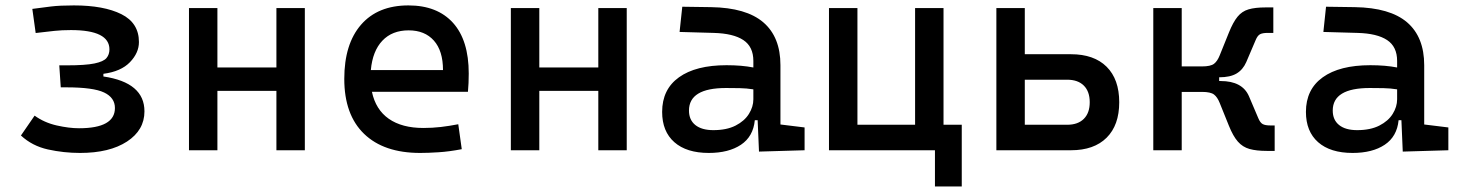

<svg xmlns="http://www.w3.org/2000/svg" viewBox="-20 -547 5313 699"><path d="M271.5 9.8Q211.9 9.8 154.5 -2.9Q97.2 -15.6 56.2 -53.7L106 -126Q141.1 -100.6 186.3 -90.3Q231.4 -80.1 267.6 -80.1Q398.4 -80.1 398.4 -153.8Q398.4 -191.4 359.1 -210.2Q319.8 -229 221.7 -229H201.2L195.8 -309.1H223.1Q290.5 -309.1 323.7 -315.9Q356.9 -322.8 367.7 -335.7Q378.4 -348.6 378.4 -367.2Q378.4 -437.5 238.3 -437.5Q204.6 -437.5 178.2 -434.6Q151.9 -431.2 109.9 -426.8L97.7 -514.6Q133.8 -519.5 165.8 -523.4Q197.8 -527.3 249 -527.3Q357.9 -527.3 421.9 -495.4Q485.8 -463.4 485.8 -394Q485.8 -354.5 453.1 -320.6Q420.4 -286.6 356.4 -278.3V-268.6Q505.9 -246.6 505.9 -141.6Q505.9 -73.2 442.4 -31.7Q378.9 9.8 271.5 9.8Z M986.3 0V-216.3H771.5V0H668V-517.6H771.5V-301.3H986.3V-517.6H1089.8V0Z M1509.8 9.8Q1377.4 9.8 1305.4 -59.8Q1233.4 -129.4 1233.4 -259.8Q1233.4 -386.7 1294.4 -457Q1355.5 -527.3 1466.8 -527.3Q1571.8 -527.3 1629.2 -463.9Q1686.5 -400.4 1686.5 -279.3Q1686.5 -243.7 1683.6 -212.9H1334Q1347.7 -147.9 1395.5 -114.5Q1443.4 -81.1 1521.5 -81.1Q1553.7 -81.1 1585 -84.7Q1616.2 -88.4 1648.4 -94.7L1661.1 -3.9Q1615.2 4.9 1577.1 7.3Q1539.1 9.8 1509.8 9.8ZM1330.1 -292H1592.8Q1592.8 -361.8 1559.6 -399.2Q1526.4 -436.5 1467.8 -436.5Q1407.7 -436.5 1372.1 -398.9Q1336.4 -361.3 1330.1 -292Z M2158.2 0V-216.3H1943.4V0H1839.8V-517.6H1943.4V-301.3H2158.2V-517.6H2261.7V0Z M2743.2 4.9 2738.3 -109.4H2728Q2722.2 -49.8 2677.5 -20Q2632.8 9.8 2560.5 9.8Q2479.5 9.8 2435.1 -29.3Q2390.6 -68.4 2390.6 -139.6Q2390.6 -221.7 2451.9 -265.6Q2513.2 -309.6 2625 -309.6Q2680.7 -309.6 2722.7 -301.3V-325.2Q2722.7 -377 2686.3 -401.1Q2649.9 -425.3 2578.1 -427.2L2454.1 -430.7L2463.9 -522.5L2568.4 -521Q2696.8 -519 2759 -465.6Q2821.3 -412.1 2821.3 -309.6V-93.8L2909.2 -83V0ZM2722.7 -221.7Q2697.8 -225.6 2673.1 -226.1Q2648.4 -226.6 2623 -226.6Q2488.3 -226.6 2488.3 -144.5Q2488.3 -110.4 2511.5 -91.8Q2534.7 -73.2 2577.1 -73.2Q2625.5 -73.2 2658 -89.8Q2690.4 -106.4 2706.5 -132.3Q2722.7 -158.2 2722.7 -185.5Z M2998 0V-517.6H3101.6V-92.8H3311.5V-517.6H3415V-92.8H3481.4V131.8H3383.8V0Z M3607.4 0V-517.6H3710.9V-349.6H3878.9Q3962.9 -349.6 4008.8 -304Q4054.7 -258.3 4054.7 -174.8Q4054.7 -91.3 4008.8 -45.7Q3962.9 0 3878.9 0ZM3710.9 -92.8H3865.2Q3904.3 -92.8 3925.8 -114.3Q3947.3 -135.7 3947.3 -174.8Q3947.3 -213.9 3925.8 -235.4Q3904.3 -256.8 3865.2 -256.8H3710.9Z M4178.7 0V-517.6H4282.2V-305.2H4356Q4387.2 -305.2 4399.7 -314.7Q4412.1 -324.2 4420.4 -345.2L4454.1 -428.7Q4469.2 -466.3 4485.4 -486.1Q4501.5 -505.9 4525.4 -512.9Q4549.3 -520 4587.4 -520H4615.7V-427.2H4594.7Q4576.7 -427.2 4567.4 -422.4Q4558.1 -417.5 4551.3 -400.9L4517.1 -320.8Q4504.9 -293 4481.7 -279.3Q4458.5 -265.6 4418.9 -265.6H4418.5V-252H4423.8Q4502.9 -252 4526.9 -196.8L4561 -116.7Q4567.9 -100.1 4577.1 -95.2Q4586.4 -90.3 4604.5 -90.3H4620.6V2.4H4592.3Q4554.2 2.4 4529.1 -4.6Q4503.9 -11.7 4486.6 -31.5Q4469.2 -51.3 4454.1 -88.9L4420.4 -172.4Q4412.1 -193.4 4399.7 -202.9Q4387.2 -212.4 4356 -212.4H4282.2V0Z M5086.9 4.9 5082 -109.4H5071.8Q5065.9 -49.8 5021.2 -20Q4976.6 9.8 4904.3 9.8Q4823.2 9.8 4778.8 -29.3Q4734.4 -68.4 4734.4 -139.6Q4734.4 -221.7 4795.7 -265.6Q4856.9 -309.6 4968.8 -309.6Q5024.4 -309.6 5066.4 -301.3V-325.2Q5066.4 -377 5030 -401.1Q4993.7 -425.3 4921.9 -427.2L4797.9 -430.7L4807.6 -522.5L4912.1 -521Q5040.5 -519 5102.8 -465.6Q5165 -412.1 5165 -309.6V-93.8L5252.9 -83V0ZM5066.4 -221.7Q5041.5 -225.6 5016.8 -226.1Q4992.2 -226.6 4966.8 -226.6Q4832 -226.6 4832 -144.5Q4832 -110.4 4855.2 -91.8Q4878.4 -73.2 4920.9 -73.2Q4969.2 -73.2 5001.7 -89.8Q5034.2 -106.4 5050.3 -132.3Q5066.4 -158.2 5066.4 -185.5Z"/></svg>

Font: CaskaydiaCove NFP
Style: Regular
Weight: 400
Designer: Aaron Bell
Foundry: Saja Typeworks
Version: Version 2111.001; VTT 6.35;Nerd Fonts 3.1.1